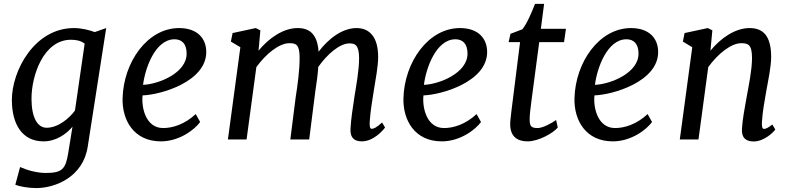

<svg xmlns="http://www.w3.org/2000/svg" viewBox="-20 -711 4035 979"><path d="M82.5 140.6 58.1 231C77.6 239.3 122.1 248 165 248C261.2 248 403.3 191.9 427.2 37.6L521.5 -567.9L462.9 -547.4C436 -557.6 397 -567.9 356.9 -567.9C156.2 -567.9 40.5 -351.1 40.5 -201.2C40.5 -79.1 92.3 9.8 201.7 9.8C265.1 9.8 317.4 -26.4 349.6 -64.9L327.6 70.8C314.5 151.9 295.9 170.9 212.9 170.9C162.6 170.9 109.9 153.3 82.5 140.6ZM217.8 -59.6C170.4 -59.6 140.6 -112.8 140.6 -208C140.6 -326.7 202.1 -508.3 341.8 -508.3C368.7 -508.3 393.1 -503.4 411.6 -488.3L362.3 -147.5C334 -108.4 276.9 -59.6 217.8 -59.6Z M605 -210C602.1 -98.6 662.1 9.8 800.3 9.8C895 9.8 972.7 -50.3 1000.5 -88.9L978 -129.4C921.9 -77.1 860.8 -58.1 812 -58.1C723.1 -58.1 700.2 -162.6 707 -224.6C799.8 -227.5 1031.7 -294.4 1031.7 -445.8C1031.7 -514.6 986.8 -567.9 893.1 -567.9C731.4 -567.9 609.9 -394 605 -210ZM709.5 -278.3C719.2 -360.4 770.5 -510.7 870.1 -510.7C906.2 -510.7 931.6 -488.8 931.6 -437.5C931.6 -338.4 788.6 -281.7 709.5 -278.3Z M1142.1 0H1237.3L1287.1 -368.7C1336.4 -437.5 1404.8 -490.7 1454.6 -490.7C1489.3 -490.7 1507.8 -485.4 1507.8 -415C1507.8 -354 1497.1 -273.4 1487.8 -216.3L1460.4 0H1556.6L1587.9 -246.6C1593.8 -284.2 1600.1 -329.6 1603 -370.1C1650.4 -437 1713.4 -489.7 1761.2 -489.7C1787.6 -489.7 1811 -484.9 1811 -414.6C1811 -353.5 1796.4 -274.9 1787.6 -219.7C1778.8 -162.1 1769.5 -102.1 1767.1 -53.2C1765.1 -8.3 1786.6 9.8 1825.2 9.8C1884.3 9.8 1934.1 -46.9 1943.4 -61L1928.2 -86.4C1898.4 -59.6 1885.7 -54.2 1875 -54.2C1866.2 -54.2 1863.8 -67.9 1865.2 -91.3C1868.7 -143.1 1877.4 -195.8 1885.7 -247.1C1895 -304.2 1908.2 -373.5 1908.2 -420.4C1908.2 -525.4 1861.8 -567.9 1797.9 -567.9C1725.6 -567.9 1654.8 -514.2 1604.5 -447.3C1598.1 -536.6 1559.1 -567.9 1497.6 -567.9C1424.8 -567.9 1351.1 -517.1 1298.3 -452.6L1307.6 -556.2L1284.2 -567.9L1166 -542.5L1157.2 -499L1205.6 -470.2Z M2037.1 -210C2034.2 -98.6 2094.2 9.8 2232.4 9.8C2327.1 9.8 2404.8 -50.3 2432.6 -88.9L2410.2 -129.4C2354 -77.1 2293 -58.1 2244.1 -58.1C2155.3 -58.1 2132.3 -162.6 2139.2 -224.6C2231.9 -227.5 2463.9 -294.4 2463.9 -445.8C2463.9 -514.6 2418.9 -567.9 2325.2 -567.9C2163.6 -567.9 2042 -394 2037.1 -210ZM2141.6 -278.3C2151.4 -360.4 2202.6 -510.7 2302.2 -510.7C2338.4 -510.7 2363.8 -488.8 2363.8 -437.5C2363.8 -338.4 2220.7 -281.7 2141.6 -278.3Z M2581.5 -77.6C2581.5 -10.7 2622.1 9.8 2670.9 9.8C2725.1 9.8 2801.3 -32.2 2824.2 -61L2815.4 -99.1C2794.9 -83.5 2747.1 -58.1 2721.7 -58.1C2688 -58.1 2680.7 -67.4 2680.7 -103.5C2680.7 -122.6 2684.1 -153.8 2689 -190.4L2729.5 -496.1H2856L2865.7 -564H2737.8L2754.4 -691.4H2708C2691.4 -647.5 2664.6 -585.9 2643.1 -561.5L2583 -538.6L2573.2 -496.1H2631.8L2587.4 -142.6C2581.1 -93.8 2581.5 -83 2581.5 -77.6Z M2909.2 -210C2906.2 -98.6 2966.3 9.8 3104.5 9.8C3199.2 9.8 3276.9 -50.3 3304.7 -88.9L3282.2 -129.4C3226.1 -77.1 3165 -58.1 3116.2 -58.1C3027.3 -58.1 3004.4 -162.6 3011.2 -224.6C3104 -227.5 3335.9 -294.4 3335.9 -445.8C3335.9 -514.6 3291 -567.9 3197.3 -567.9C3035.6 -567.9 2914.1 -394 2909.2 -210ZM3013.7 -278.3C3023.4 -360.4 3074.7 -510.7 3174.3 -510.7C3210.4 -510.7 3235.8 -488.8 3235.8 -437.5C3235.8 -338.4 3092.8 -281.7 3013.7 -278.3Z M3446.3 0H3541.5L3591.3 -368.7C3640.6 -437.5 3709 -490.7 3758.8 -490.7C3793.5 -490.7 3814.5 -485.4 3814.5 -415C3814.5 -354 3797.4 -273.4 3787.1 -216.3C3777.3 -161.6 3765.6 -100.1 3763.2 -54.2C3760.3 -6.8 3784.2 10.3 3823.2 10.3C3877.4 10.3 3925.8 -38.6 3933.1 -50.8L3918 -76.2C3895.5 -58.1 3883.8 -53.7 3875.5 -53.7C3866.2 -53.7 3863.8 -67.4 3865.2 -90.8C3868.2 -141.1 3878.4 -196.8 3887.2 -246.6C3897 -301.3 3912.1 -371.6 3912.1 -420.4C3912.1 -530.8 3869.1 -567.9 3801.8 -567.9C3729 -567.9 3655.3 -517.1 3602.5 -452.6L3612.3 -556.2L3588.9 -567.9L3470.7 -542.5L3461.9 -499L3509.8 -470.2Z"/></svg>

Font: Merriweather
Style: Italic
Weight: 400
Italic angle: -7.5°
Designer: Eben Sorkin
Foundry: Eben Sorkin
Version: Version 1.001